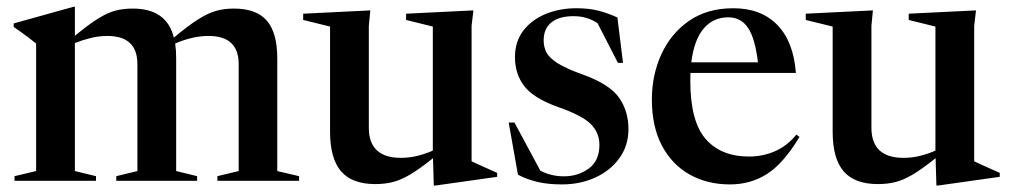

<svg xmlns="http://www.w3.org/2000/svg" viewBox="-20 -548 3058 582"><path d="M514 -371V-29.5L577.5 -14V0H332.5V-14L396.5 -29.5V-353.5Q396.5 -439 305.5 -439Q279 -439 253.5 -432.5Q228 -426 207 -417.5V-29.5L271 -14V0H24V-14L89.5 -29.5V-416Q81.5 -422.5 66.5 -434Q51.5 -445.5 21.5 -466.5V-477L203 -527.5H207V-439.5Q249.5 -474.5 278.2 -492.2Q307 -510 330.8 -516Q354.5 -522 382.5 -522Q485.5 -522 507 -434Q552 -471.5 582 -490.2Q612 -509 636.5 -515.5Q661 -522 689 -522Q757.5 -522 789 -485.2Q820.5 -448.5 820.5 -371V-29.5L886.5 -14V0H639V-14L703.5 -29.5V-353.5Q703.5 -439 612.5 -439Q584.5 -439 558.2 -432.2Q532 -425.5 511 -416Q514 -396 514 -371Z M1098 -161Q1098 -69.5 1195.5 -69.5Q1221.5 -69.5 1246.2 -75.8Q1271 -82 1292 -91.5V-467.5L1211 -487.5V-506.5L1415 -516.5L1409.5 -469.5V-59Q1415.5 -56 1430 -49.5Q1444.5 -43 1460.5 -35.8Q1476.5 -28.5 1487 -24V-12L1299.5 14.5H1295L1292.5 -68.5Q1251.5 -35.5 1223 -18.8Q1194.5 -2 1170.2 4Q1146 10 1117.5 10Q1047 10 1013.8 -28.8Q980.5 -67.5 980.5 -148.5V-467.5L899 -487.5V-506.5L1102.5 -516.5L1098 -469.5Z M1727 -523Q1764 -523 1792.5 -516Q1821 -509 1851.5 -495L1868.5 -357.5H1853L1791.5 -477.5Q1760 -499 1719 -499Q1675 -499 1651.5 -480.2Q1628 -461.5 1628 -425.5Q1628 -406 1636.2 -389.5Q1644.5 -373 1670.2 -356.5Q1696 -340 1749.5 -321Q1828.5 -292 1856.8 -251.5Q1885 -211 1885 -156.5Q1885 -107 1858 -69.2Q1831 -31.5 1785.2 -10.2Q1739.5 11 1683 11Q1641.5 11 1609.2 3.5Q1577 -4 1550 -18.5L1522 -176.5H1539.5L1618 -30.5Q1651 -13.5 1689.5 -13.5Q1732 -13.5 1764.5 -37Q1797 -60.5 1797 -109Q1797 -145.5 1771 -171.8Q1745 -198 1672 -223.5Q1598.5 -249.5 1569.8 -286.2Q1541 -323 1541 -375Q1541 -422 1566.2 -455Q1591.5 -488 1633.8 -505.5Q1676 -523 1727 -523Z M2203 -523Q2287 -523 2336.2 -472.5Q2385.5 -422 2392.5 -327H2073Q2072.5 -315.5 2072.5 -303Q2072.5 -180.5 2118.8 -127Q2165 -73.5 2251 -73.5Q2292 -73.5 2329 -89.5Q2366 -105.5 2394 -140L2403.5 -133Q2355 -52.5 2305.2 -20.8Q2255.5 11 2192.5 11Q2124 11 2070.8 -18.8Q2017.5 -48.5 1986.8 -106Q1956 -163.5 1956 -246.5Q1956 -321 1985 -384Q2014 -447 2069 -485Q2124 -523 2203 -523ZM2187.5 -495.5Q2142 -495.5 2113 -461.5Q2084 -427.5 2075.5 -359H2277.5Q2269 -431.5 2247.5 -463.5Q2226 -495.5 2187.5 -495.5Z M2621.5 -161Q2621.5 -69.5 2719 -69.5Q2745 -69.5 2769.8 -75.8Q2794.5 -82 2815.5 -91.5V-467.5L2734.5 -487.5V-506.5L2938.5 -516.5L2933 -469.5V-59Q2939 -56 2953.5 -49.5Q2968 -43 2984 -35.8Q3000 -28.5 3010.5 -24V-12L2823 14.5H2818.5L2816 -68.5Q2775 -35.5 2746.5 -18.8Q2718 -2 2693.8 4Q2669.5 10 2641 10Q2570.5 10 2537.2 -28.8Q2504 -67.5 2504 -148.5V-467.5L2422.5 -487.5V-506.5L2626 -516.5L2621.5 -469.5Z"/></svg>

Font: Newsreader 72pt Medium
Style: Regular
Weight: 500
Designer: Hugues Gentile
Foundry: Production Type
Version: Version 1.003; ttfautohint (v1.8.3)